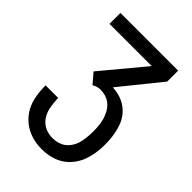

<svg xmlns="http://www.w3.org/2000/svg" viewBox="-209 -793 894 894"><g transform="rotate(45 238.0 -346.0)"><path d="M233 8C317 8 374 -28 406 -96C420 -129 428 -169 428 -216C428 -267 419 -310 404 -344C376 -398 330 -426 265 -430L425 -628V-700H45V-628H323L149 -419L191 -370C205 -378 217 -382 232 -382C280 -382 314 -357 331 -312C342 -288 346 -257 346 -220C346 -189 342 -159 336 -139C320 -90 284 -64 233 -64C177 -64 139 -98 127 -151C123 -169 120 -196 120 -215H37C37 -190 39 -159 46 -131C67 -47 137 8 233 8Z"/></g></svg>

Font: Vanilla Cream Book
Style: Regular
Weight: 400
Designer: Jeremy Tribby, Jinavaṁso
Foundry: Tribby Type
Version: Version 1.422;Glyphs 3.1.2 (3151)